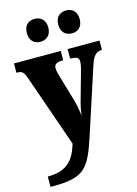

<svg xmlns="http://www.w3.org/2000/svg" viewBox="-146 -834 809 1134"><g transform="rotate(-15 258.5 -267.5)"><path d="M376 -619C407 -619 440 -638 440 -689C440 -741 407 -759 376 -759C341 -759 309 -741 309 -689C309 -638 341 -619 376 -619ZM182 -619C214 -619 248 -638 248 -689C248 -741 214 -759 182 -759C149 -759 117 -741 117 -689C117 -638 149 -619 182 -619ZM17 161V224H37C225 224 258 176 317 -4L449 -409C465 -458 485 -478 517 -479H520V-536H325V-479L330 -478C364 -475 378 -471 378 -446C378 -431 372 -403 368 -391L316 -206C311 -186 306 -162 303 -132C301 -157 295 -198 282 -241L236 -398C231 -415 227 -432 227 -446C227 -467 241 -479 279 -479H283V-536H-3V-479H2C28 -479 40 -473 54 -433L209 11C182 99 142 161 17 161Z"/></g></svg>

Font: Noto Serif Devanagari Condensed Black
Style: Regular
Weight: 900
Width: 3
Designer: Universal Thirst, Indian Type Foundry and the Monotype Design Team
Foundry: Monotype Imaging Inc.
Version: Version 2.004